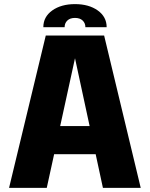

<svg xmlns="http://www.w3.org/2000/svg" viewBox="-20 -910 725 930"><path d="M189.9 -778.3Q189.9 -828.6 233.2 -859.4Q276.4 -890.1 343.3 -890.1Q410.2 -890.1 453.4 -859.4Q496.6 -828.6 496.6 -778.3H393.6Q393.6 -797.9 380.4 -810.5Q367.2 -823.2 343.3 -823.2Q319.3 -823.2 306.2 -810.5Q293 -797.9 293 -778.3ZM23.9 0 201.7 -737.8H484.4L661.6 0H478.5L443.4 -163.1H242.2L206.5 0ZM271.5 -299.3H414.1L343.3 -627.9Z"/></svg>

Font: Epilogue ExtraBold
Style: Regular
Weight: 800
Designer: Tyler Finck
Foundry: Etcetera Type Co
Version: Version 2.112